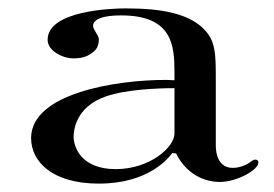

<svg xmlns="http://www.w3.org/2000/svg" viewBox="-20 -427 657 460"><path d="M257.4 -21.8C172.3 -21.8 156.4 -77.2 156.4 -99C156.4 -111.9 159.4 -170.3 233.7 -196C281.2 -212.9 360.4 -215.8 398 -215.8V-106.9C398 -74.3 338.6 -21.8 257.4 -21.8ZM94.1 -331.7C94.1 -304.9 130.3 -287.1 156.4 -287.1C179.2 -287.1 193.1 -294.1 200 -300C210.9 -306.9 216.8 -316.8 216.8 -332.7C216.8 -342.6 203 -355.4 203 -365.3C203 -370.3 205 -390.1 270.3 -390.1C393.1 -390.1 398 -317.8 398 -254.5V-234.7L378.2 -235.6C256.1 -235.6 54.5 -203 54.5 -96C54.5 -41.6 103 12.9 216.8 12.9C337.6 12.9 384.2 -49.5 392.1 -59.4C393.1 -62.4 392.1 -59.4 402 -59.4C418.8 -23.8 455.4 8.9 506.9 8.9C547.5 8.9 599 -19.8 599 -37.6C599 -41.6 597 -44.6 591.1 -44.6C587.1 -44.6 586.1 -42.6 582.2 -40.6C578.2 -37.6 561.4 -24.8 537.6 -24.8C513.9 -24.8 497 -41.6 497 -80.2V-234.7C497 -301 497 -330.7 464.4 -361.4C427.7 -394.1 369.3 -406.9 281.2 -406.9C247.7 -406.9 94.1 -401.7 94.1 -331.7Z"/></svg>

Font: Biblismive
Style: Regular
Weight: 400
Designer: Susan Drake
Foundry: Susan Drake
Version: Version 1.0; ttfautohint (v1.8.4.7-5d5b)